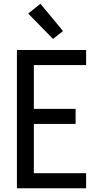

<svg xmlns="http://www.w3.org/2000/svg" viewBox="-20 -1001 540 1021"><path d="M70 0V-735H438V-655H160V-422H382V-342H160V-80H438V0ZM262 -794 130 -929 195 -981 315 -836Z"/></svg>

Font: Iosevka Custom Medium
Style: Regular
Weight: 500
Monospace: yes
Designer: Belleve Invis
Foundry: Belleve Invis
Version: Version 32.5.0; ttfautohint (v1.8.4)